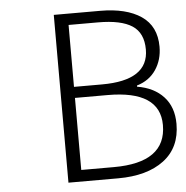

<svg xmlns="http://www.w3.org/2000/svg" viewBox="-52 -780 804 831"><g transform="rotate(-5 350.0 -364.5)"><path d="M212 0V-729H413Q527 -729 591.5 -685Q656 -641 656 -552Q656 -495 627 -452Q598 -409 544 -393V-388Q617 -376 658.5 -331Q700 -286 700 -213Q700 -110 627 -55Q554 0 428 0ZM272 -411H394Q596 -411 596 -545Q596 -617 548 -648.5Q500 -680 400 -680H272ZM272 -50H414Q641 -50 641 -213Q641 -363 414 -363H272Z"/></g></svg>

Font: NotoSansHansLight
Style: Regular
Weight: 300
Designer: Ryoko NISHIZUKA  (kana & ideographs); Paul D. Hunt (Latin, Greek & Cyrillic); Wenlong ZHANG  (bopomofo); Sandoll Communi
Foundry: Adobe Systems Incorporated
Version: Version 1.00;December 8, 2021;FontCreator 13.0.0.2675 64-bit